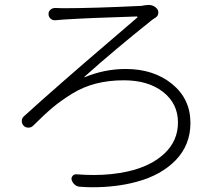

<svg xmlns="http://www.w3.org/2000/svg" viewBox="-20 -746 879 796"><path d="M210 -662.1Q198.2 -661.1 189.9 -668.5Q181.6 -675.8 181.2 -687Q180.7 -698.2 189 -705.6Q197.3 -712.9 209 -712.9Q223.6 -711.9 241.2 -711.9Q364.3 -711.9 567.4 -721.7Q570.3 -722.7 576.7 -723.6Q583 -724.6 585.9 -724.6Q590.8 -725.6 595.7 -725.6Q617.2 -725.6 630.9 -710Q637.7 -701.2 636.2 -690.4Q634.8 -679.7 626 -673.8Q614.3 -666 611.3 -664.1Q452.1 -537.1 330.1 -427.7Q329.1 -426.8 329.6 -426.3Q330.1 -425.8 331.1 -425.8Q413.1 -460 501 -460Q617.2 -460 693.4 -397.9Q769.5 -335.9 769.5 -236.3Q769.5 -145.5 709 -82.5Q648.4 -19.5 545.9 7.8Q463.9 30.3 362.3 30.3Q338.9 30.3 313.5 28.3Q300.8 28.3 291 20.5Q281.2 12.7 277.3 1Q274.4 -8.8 280.8 -16.6Q287.1 -24.4 296.9 -23.4Q334 -20.5 368.2 -20.5Q444.3 -20.5 509.8 -35.2Q605.5 -56.6 661.6 -109.4Q717.8 -162.1 717.8 -238.3Q717.8 -316.4 656.2 -364.7Q594.7 -413.1 493.2 -413.1Q430.7 -413.1 377.4 -399.4Q324.2 -385.7 277.8 -356.9Q231.4 -328.1 197.3 -299.3Q163.1 -270.5 117.2 -224.6Q109.4 -216.8 97.7 -216.8Q85.9 -216.8 78.1 -224.6Q70.3 -233.4 70.3 -244.1Q70.3 -255.9 79.1 -263.7Q145.5 -324.2 239.3 -406.2Q333 -488.3 429.2 -570.3Q525.4 -652.3 548.8 -672.9Q550.8 -674.8 549.8 -676.3Q548.8 -677.7 546.9 -677.7Q353.5 -671.9 244.1 -665Q230.5 -664.1 210 -662.1Z"/></svg>

Font: Gen Jyuu Gothic P Light
Style: Regular
Weight: 200
Designer: [Source Han Sans]
Ryoko NISHIZUKA  (kana & ideographs); Paul D. Hunt (Latin, Greek & Cyrillic); Wenlong ZHANG  (bopomofo
Version: Version 1.002.20150607